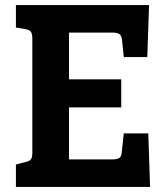

<svg xmlns="http://www.w3.org/2000/svg" viewBox="-20 -740 654 760"><path d="M574 0H43V-89L79 -98Q97 -102 102.5 -109.5Q108 -117 108 -136V-585Q108 -606 102.5 -614Q97 -622 79 -625L43 -631V-720H570L563 -514H470L463 -582Q461 -599 452.5 -605Q444 -611 425 -611H253V-426H460V-315H253V-109H424Q444 -109 452.5 -115Q461 -121 462 -138L470 -212H567Z"/></svg>

Font: Enriqueta
Style: Bold
Weight: 700
Designer: Viviana Monsalve, Gustavo Ibarra
Foundry: 72Puntos
Version: Version 2.000